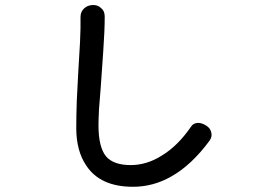

<svg xmlns="http://www.w3.org/2000/svg" viewBox="-20 -757 1040 751"><path d="M294.9 -690.4Q295.9 -653.3 293 -591.8Q291 -556.6 286.1 -474.6Q282.2 -400.4 280.3 -362.3Q278.3 -300.8 278.3 -255.9Q278.3 -167 317.4 -109.4Q372.1 -26.4 500 -26.4Q579.1 -26.4 649.4 -66.4Q729.5 -111.3 799.8 -207Q811.5 -223.6 805.7 -241.2Q801.8 -256.8 785.2 -266.6Q769.5 -276.4 753.9 -276.4Q735.4 -275.4 726.6 -260.7Q674.8 -185.5 611.3 -147.5Q553.7 -111.3 491.2 -111.3Q424.8 -111.3 395.5 -144.5Q365.2 -180.7 365.2 -266.6Q365.2 -288.1 367.2 -329.1Q369.1 -353.5 374 -415Q380.9 -506.8 383.8 -555.7Q389.6 -637.7 389.6 -692.4Q389.6 -714.8 374 -726.6Q361.3 -738.3 341.8 -737.3Q322.3 -736.3 309.6 -724.6Q294.9 -711.9 294.9 -690.4Z"/></svg>

Font: GungsuhChe
Style: Regular
Weight: 400
Monospace: yes
Version: Version 2.21